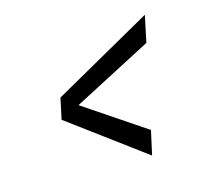

<svg xmlns="http://www.w3.org/2000/svg" viewBox="-77 -605 766 679"><g transform="rotate(-15 306.0 -266.0)"><path d="M401 -22 124.5 -227 141 -304 505 -509.5 484.5 -412 174.5 -250.5 179.5 -272.5 420.5 -110.5Z"/></g></svg>

Font: Epilogue Medium
Style: Italic
Weight: 500
Italic angle: -12°
Designer: Tyler Finck
Foundry: Etcetera Type Co
Version: Version 2.112